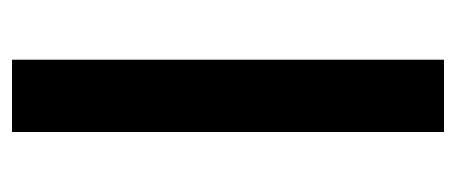

<svg xmlns="http://www.w3.org/2000/svg" viewBox="-240 -520 760 320"><g transform="rotate(-90 140.0 -360.0)"><path d="M80 0H200.5V-720H80Z"/></g></svg>

Font: Eudonet
Style: Bold
Weight: 700
Designer: Mikhail Sharanda
Foundry: Mikhail Sharanda
Version: Version 4.503;Glyphs 3.1.2 (3151)